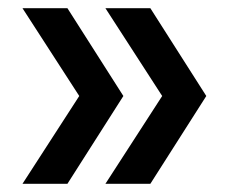

<svg xmlns="http://www.w3.org/2000/svg" viewBox="-20 -483 552 470"><path d="M145 -463 282 -248 145 -33H35L174 -248L35 -463ZM348 -463 485 -248 348 -33H238L377 -248L238 -463Z"/></svg>

Font: Wix Madefor Text Medium
Style: Regular
Weight: 500
Designer: Dalton Maag Ltd
Foundry: Dalton Maag Ltd
Version: Version 3.100